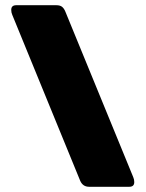

<svg xmlns="http://www.w3.org/2000/svg" viewBox="-20 -715 557 735"><path d="M287 -23 27 -658Q23 -667 23 -677Q23 -695 42 -695H196Q210 -695 217.5 -689Q225 -683 230 -671L490 -37Q494 -28 494 -18Q494 0 475 0H321Q297 0 287 -23Z"/></svg>

Font: Mitr SemiBold
Style: Regular
Weight: 600
Designer: Thanarat Vachiruckul
Foundry: Cadson Demak
Version: Version 1.002